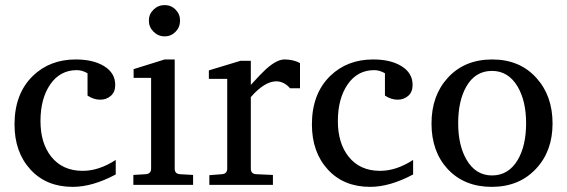

<svg xmlns="http://www.w3.org/2000/svg" viewBox="-20 -727 2228 755"><path d="M435.1 -41Q343.8 7.8 266.1 7.8Q162.1 7.8 99.6 -60.5Q37.1 -128.9 37.1 -237.8Q37.1 -358.4 109.4 -428.7Q176.3 -493.2 277.8 -493.2Q346.2 -493.2 388.7 -467.3Q433.1 -440.4 433.1 -393.1Q433.1 -365.2 415.8 -350.1Q398.4 -335 374 -335Q348.6 -335 324.2 -351.1V-439Q302.7 -451.2 282.2 -451.2Q216.3 -451.2 177.7 -395.3Q139.2 -339.4 139.2 -251Q139.2 -164.1 181.2 -111.3Q225.6 -55.2 305.2 -55.2Q369.1 -55.2 435.1 -98.1Z M688 -646Q688 -620.1 670.4 -602.1Q652.8 -584 627.4 -584Q602.1 -584 583.7 -602.3Q565.4 -620.6 565.4 -646Q565.4 -671.4 583.7 -689.2Q602.1 -707 627.4 -707Q652.8 -707 670.4 -689.2Q688 -671.4 688 -646ZM739.3 0H504.4V-39.1L553.2 -42Q574.2 -43.5 574.2 -64V-420.9H505.4V-455.1L627.4 -493.2H667V-64Q667 -43 688 -42L739.3 -39.1Z M1159.7 -379.9H1120.6Q1096.7 -407.2 1066.4 -407.2Q1020.5 -407.2 966.3 -345.2V-64Q966.3 -43 987.3 -42L1053.2 -39.1V0H803.2V-38.1L852.5 -42Q873.5 -43.5 873.5 -64V-417H801.3V-450.2L925.3 -487.8H966.3V-393.1Q1009.3 -440.4 1025.9 -455.1Q1068.4 -493.2 1098.6 -493.2Q1133.3 -493.2 1159.7 -479Z M1604.5 -41Q1513.2 7.8 1435.5 7.8Q1331.5 7.8 1269 -60.5Q1206.5 -128.9 1206.5 -237.8Q1206.5 -358.4 1278.8 -428.7Q1345.7 -493.2 1447.3 -493.2Q1515.6 -493.2 1558.1 -467.3Q1602.5 -440.4 1602.5 -393.1Q1602.5 -365.2 1585.2 -350.1Q1567.9 -335 1543.5 -335Q1518.1 -335 1493.7 -351.1V-439Q1472.2 -451.2 1451.7 -451.2Q1385.7 -451.2 1347.2 -395.3Q1308.6 -339.4 1308.6 -251Q1308.6 -164.1 1350.6 -111.3Q1395 -55.2 1474.6 -55.2Q1538.6 -55.2 1604.5 -98.1Z M2152.8 -241.2Q2152.8 -132.8 2087.9 -63.5Q2021.5 7.8 1913.6 7.8Q1805.7 7.8 1740.2 -62.5Q1676.8 -131.3 1676.8 -241.2Q1676.8 -351.1 1740.7 -420.9Q1806.6 -493.2 1915.5 -493.2Q2024.4 -493.2 2089.8 -419.9Q2152.8 -350.1 2152.8 -241.2ZM2048.8 -242.2Q2048.8 -329.6 2015.6 -386.2Q1979 -448.2 1914.6 -448.2Q1848.6 -448.2 1813.5 -386.2Q1781.7 -330.6 1781.7 -242.2Q1781.7 -155.3 1814.5 -99.1Q1850.6 -37.1 1914.6 -37.1Q1980 -37.1 2016.1 -98.6Q2048.8 -154.3 2048.8 -242.2Z"/></svg>

Font: Ezra SIL
Style: Regular
Weight: 400
Designer: Development by SIL's NRSI team. OpenType tables by Ralph Hancock ( hancock@dircon.co.uk )
Foundry: SIL International, Version 2.51: 2007
Version: Version 2.51, 2007